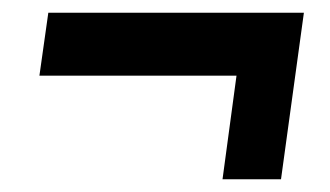

<svg xmlns="http://www.w3.org/2000/svg" viewBox="-20 -476 519 302"><path d="M352 -357H42L56 -456H458L422 -194H330Z"/></svg>

Font: Archivo Narrow Medium
Style: Italic
Weight: 500
Italic angle: -8°
Designer: Hector Gatti
Foundry: Omnibus-Type
Version: Version 2.001